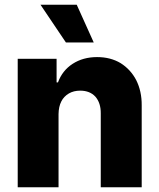

<svg xmlns="http://www.w3.org/2000/svg" viewBox="-20 -795 674 815"><path d="M228.5 -311V0H55.2V-545.4H220.2V-445.3H226.1Q244.6 -495.6 288.1 -523.9Q332.5 -552.7 392.1 -552.7Q449.2 -552.7 492.2 -526.9Q534.7 -500 558.1 -455.1Q582 -407.7 581.5 -347.7V0H407.7V-313.5Q408.2 -357.9 384.8 -384.8Q361.3 -410.2 320.3 -410.2Q293 -410.2 272.5 -398.4Q250.5 -385.3 240.2 -364.3Q229 -342.3 228.5 -311ZM377.9 -614.7H259.8L151.9 -774.9H305.7Z"/></svg>

Font: My Font
Style: Regular
Weight: 500
Designer: Rasmus Andersson
Foundry: rsms
Version: Version 0.001